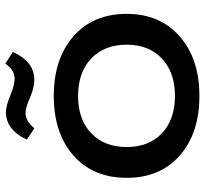

<svg xmlns="http://www.w3.org/2000/svg" viewBox="-44 -715 769 721"><g transform="rotate(-90 340.5 -354.5)"><path d="M33.2 -263.2Q33.2 -389.6 117.2 -463.4Q201.2 -537.1 340.8 -537.1Q480 -537.1 564.5 -463.4Q648.9 -389.6 648.9 -263.2Q648.9 -138.7 564.7 -64.5Q480.5 9.8 340.8 9.8Q201.2 9.8 117.2 -63.7Q33.2 -137.2 33.2 -263.2ZM148.9 -263.2Q148.9 -180.2 200.4 -131.1Q252 -82 340.8 -82Q429.2 -82 481.2 -131.1Q533.2 -180.2 533.2 -263.2Q533.2 -347.2 481.2 -396.5Q429.2 -445.8 340.8 -445.8Q252.4 -445.8 200.7 -396.5Q148.9 -347.2 148.9 -263.2ZM176.8 -638.2Q213.4 -716.8 280.8 -716.8Q303.7 -716.3 343 -700.2Q382.3 -684.1 404.8 -684.1Q439 -684.1 461.9 -719.2L505.9 -690.9Q469.7 -609.9 399.9 -609.9Q371.1 -610.4 334.2 -626.5Q297.4 -642.6 277.8 -643.1Q246.1 -643.1 219.2 -609.9Z"/></g></svg>

Font: Lumene Sans Expanded Medium
Style: Regular
Weight: 500
Width: 7
Designer: Deni Anggara
Version: Version 1.003;Glyphs 3.1.2 (3151)